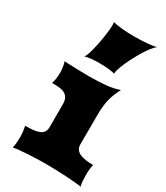

<svg xmlns="http://www.w3.org/2000/svg" viewBox="-200 -891 840 974"><g transform="rotate(30 220.0 -404.0)"><path d="M42.5 0Q46.4 -12.7 47.9 -30.3Q49.3 -47.9 49.3 -64.9Q49.3 -80.6 47.4 -96.2Q45.4 -111.8 42.5 -127Q69.8 -127 90.6 -129.4Q111.3 -131.8 125.2 -137.9Q139.2 -144 146.2 -155.3Q153.3 -166.5 153.3 -184.1V-319.8Q152.8 -340.8 145.8 -353.3Q138.7 -365.7 127 -372.3Q115.2 -378.9 99.9 -381.1Q84.5 -383.3 67.4 -383.3H51.8Q55.7 -393.1 58.6 -410.4Q61.5 -427.7 61.5 -446.8Q61.5 -465.3 58.8 -482.7Q56.2 -500 51.8 -510.3Q93.3 -508.3 129.2 -507.3Q165 -506.3 196.8 -506.3Q255.9 -506.3 298.8 -511Q341.8 -515.6 372.6 -527.3Q362.8 -508.3 355.5 -491Q348.1 -473.6 343 -454.3Q337.9 -435.1 335.2 -412.1Q332.5 -389.2 332.5 -359.4L332 -184.1Q332 -166.5 341.1 -155.3Q350.1 -144 365.2 -137.9Q380.4 -131.8 399.9 -129.4Q419.4 -127 440.4 -127Q437.5 -116.7 435.8 -101.6Q434.1 -86.4 434.1 -69.3Q434.1 -50.8 435.3 -32Q436.5 -13.2 440.4 0Q427.2 -2.4 402.8 -4.6Q378.4 -6.8 349.4 -8.5Q320.3 -10.3 289.3 -11.2Q258.3 -12.2 231.9 -12.2Q208.5 -12.2 180.9 -11.5Q153.3 -10.7 126.7 -9Q100.1 -7.3 77.6 -5.1Q55.2 -2.9 42.5 0ZM126 -581.1Q130.9 -586.4 136.2 -600.3Q141.6 -614.3 146.5 -632.8Q151.4 -651.4 155.8 -673.3Q160.2 -695.3 163.6 -716.8Q167 -738.3 168.9 -757.8Q170.9 -777.3 170.9 -791Q170.9 -802.2 169.4 -808.1Q177.7 -805.2 191.7 -803Q205.6 -800.8 222.4 -799.1Q239.3 -797.4 258.3 -796.6Q277.3 -795.9 295.9 -795.9Q313.5 -795.9 332.5 -796.6Q351.6 -797.4 369.1 -798.8Q386.7 -800.3 401.1 -802.5Q415.5 -804.7 423.3 -808.1Q411.1 -798.8 397.2 -781Q383.3 -763.2 369.9 -741.2Q356.4 -719.2 343.8 -695.3Q331.1 -671.4 321.5 -649.7Q312 -627.9 306.4 -610.6Q300.8 -593.3 300.8 -584.5Q300.8 -582 301.3 -581.1Q297.4 -583 288.3 -584.7Q279.3 -586.4 267.1 -587.9Q254.9 -589.4 240.2 -590.1Q225.6 -590.8 210.4 -590.8Q195.8 -590.8 182.1 -590.1Q168.5 -589.4 157 -587.9Q145.5 -586.4 137.5 -584.7Q129.4 -583 126 -581.1Z"/></g></svg>

Font: Arbutus
Style: Regular
Weight: 400
Designer: Karolina Lach
Foundry: Sorkin Type Co.
Version: Version 1.002